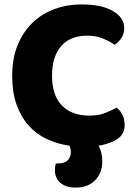

<svg xmlns="http://www.w3.org/2000/svg" viewBox="-20 -645 611 867"><path d="M541 -518Q541 -492 528 -473Q515 -454 498 -443Q472 -460 442.5 -472Q413 -484 374 -484Q297 -484 256 -436.5Q215 -389 215 -303Q215 -214 259.5 -168.5Q304 -123 383 -123Q424 -123 452.5 -134Q481 -145 507 -159Q524 -145 533.5 -125.5Q543 -106 543 -80Q543 -57 531 -38Q519 -19 490 -6Q479 -1 463 4Q447 9 425 13Q442 43 442 84Q442 135 410 168.5Q378 202 321 202Q279 202 253.5 181.5Q228 161 228 123Q228 106 232 93H242Q273 93 286.5 78Q300 63 300 41Q300 28 294 13Q238 5 190.5 -17.5Q143 -40 108.5 -79Q74 -118 54.5 -173.5Q35 -229 35 -303Q35 -381 59.5 -441Q84 -501 126.5 -542Q169 -583 226 -604Q283 -625 348 -625Q440 -625 490.5 -595Q541 -565 541 -518Z"/></svg>

Font: Baloo Chettan 2 ExtraBold
Style: Regular
Weight: 800
Designer: Maithili Shingre, Unnati Kotecha and Ek Type
Foundry: Ek Type
Version: Version 1.640;hotconv 1.0.111;makeotfexe 2.5.65597; ttfautoh